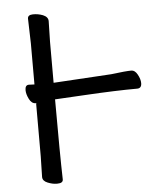

<svg xmlns="http://www.w3.org/2000/svg" viewBox="-52 -757 673 819"><g transform="rotate(-5 284.0 -347.5)"><path d="M161 17H157Q140 17 119 8.5Q98 0 98 -17L100 -106V-331Q105 -333 98 -333Q81 -333 70.5 -354Q60 -375 60 -392Q60 -414 76 -414L100 -413V-589L97 -695Q97 -711 119 -711.5Q141 -712 162 -704Q184 -695 184 -677L182 -588V-413L430 -428Q493 -436 517 -436Q532 -436 543 -416Q554 -396 554 -379Q554 -357 535 -357Q446 -357 307 -349L182 -342Q182 -105 185 1Q185 17 161 17Z"/></g></svg>

Font: LXGW WenKai Lite Medium
Style: Regular
Weight: 500
Designer: LXGW / Fontworks Inc.
Foundry: LXGW / Fontworks Inc.
Version: Version 1.511; March 25, 2025